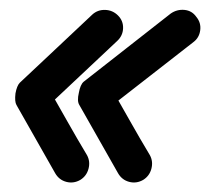

<svg xmlns="http://www.w3.org/2000/svg" viewBox="-20 -463 442 397"><path d="M333 -435Q346 -444 361.5 -442.5Q377 -441 386 -428Q396 -416 394 -400.5Q392 -385 380 -376Q335 -341 289.5 -305.5Q244 -270 199 -235Q196 -232 196 -240.5Q196 -249 198 -260Q200 -271 203.5 -279Q207 -287 209 -283Q229 -248 249 -212.5Q269 -177 290 -142Q297 -129 293 -114Q289 -99 276 -91Q262 -83 247 -87Q232 -91 224 -105Q204 -140 184 -175.5Q164 -211 144 -246Q139 -254 143 -271Q146 -288 153 -294Q198 -329 243 -364.5Q288 -400 333 -435Q333 -435 333 -435Q333 -435 333 -435ZM171 -433Q182 -443 197.5 -442.5Q213 -442 224 -431Q235 -420 234.5 -404.5Q234 -389 222 -378Q185 -343 147 -307.5Q109 -272 72 -237Q69 -234 69 -242.5Q69 -251 70 -261Q72 -271 74.5 -279Q77 -287 79 -283Q99 -248 119 -212.5Q139 -177 160 -142Q167 -129 163 -114Q159 -99 146 -91Q132 -83 117 -87Q102 -91 94 -105Q74 -140 54 -175.5Q34 -211 14 -246Q10 -253 12 -270Q15 -286 21 -292Q58 -327 95.5 -362Q133 -397 171 -433Q171 -433 171 -433Q171 -433 171 -433Z"/></svg>

Font: FRB American Cursive Guidelines Extrabold
Style: Bold Italic
Weight: 800
Italic angle: -25°
Version: Version 2.0;Modular Font Editor K font №1